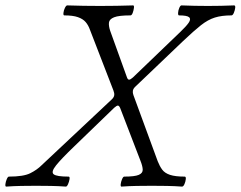

<svg xmlns="http://www.w3.org/2000/svg" viewBox="-60 -688 891 711"><path d="M-37 3Q-41 3 -40 -6Q-39 -15 -35 -24.5Q-31 -34 -27 -34Q27 -34 52 -46.5Q77 -59 94 -76L355 -321Q362 -328 363 -335.5Q364 -343 360 -353L273 -578Q267 -595 257 -606.5Q247 -618 228.5 -624.5Q210 -631 178 -631Q174 -631 175 -640.5Q176 -650 180.5 -659Q185 -668 189 -668Q219 -667 249.5 -666.5Q280 -666 311 -666Q341 -666 371.5 -666.5Q402 -667 433 -668Q437 -668 436 -659Q435 -650 431.5 -640.5Q428 -631 423 -631Q380 -631 362.5 -624Q345 -617 343.5 -604.5Q342 -592 348 -574L410 -402Q413 -393 418 -393Q423 -393 432 -401L608 -570Q629 -590 638.5 -603.5Q648 -617 640.5 -624Q633 -631 603 -631Q599 -631 599.5 -640.5Q600 -650 604 -659Q608 -668 612 -668Q637 -667 661 -666.5Q685 -666 710 -666Q734 -666 758.5 -666.5Q783 -667 807 -668Q812 -668 811 -659Q810 -650 806 -640.5Q802 -631 797 -631Q761 -631 735.5 -623Q710 -615 684 -594.5Q658 -574 618 -536L440 -366Q433 -359 432 -351.5Q431 -344 434 -336L524 -91Q531 -73 540.5 -60Q550 -47 569.5 -40.5Q589 -34 624 -34Q629 -34 628 -24.5Q627 -15 623 -6Q619 3 614 3Q586 1 558 0.5Q530 0 502 0Q474 0 446 0.5Q418 1 390 3Q386 3 387 -6Q388 -15 392 -24.5Q396 -34 400 -34Q439 -34 454 -40.5Q469 -47 468.5 -60Q468 -73 460 -93L385 -288Q381 -297 376.5 -297Q372 -297 363 -289L216 -147Q167 -100 147.5 -75.5Q128 -51 139 -42.5Q150 -34 194 -34Q199 -34 197.5 -24.5Q196 -15 192 -6Q188 3 184 3Q156 1 128.5 0.5Q101 0 73 0Q46 0 18.5 0.5Q-9 1 -37 3Z"/></svg>

Font: Junicode VF
Style: Italic
Weight: 400
Italic angle: -11°
Designer: Peter S. Baker
Version: Version 2.209